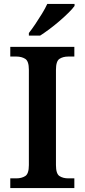

<svg xmlns="http://www.w3.org/2000/svg" viewBox="-20 -951 428 971"><path d="M32 0V-49H63Q89 -49 107.5 -60.5Q126 -72 126 -116V-598Q126 -642 107.5 -653.5Q89 -665 63 -665H32V-714H356V-665H325Q299 -665 281 -653.5Q263 -642 263 -598V-116Q263 -72 281 -60.5Q299 -49 325 -49H356V0ZM126 -784Q141 -803 158.5 -829Q176 -855 192.5 -882Q209 -909 219 -931H357V-921Q348 -908 328 -888Q308 -868 282.5 -846Q257 -824 231 -804.5Q205 -785 183 -771H126Z"/></svg>

Font: Noto Serif Thai SemiBold
Style: Regular
Weight: 600
Designer: Monotype Design Team
Foundry: Monotype Imaging Inc.
Version: Version 2.001; ttfautohint (v1.8.4.7-5d5b)